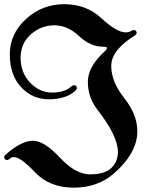

<svg xmlns="http://www.w3.org/2000/svg" viewBox="-48 -738 691 902"><path d="M-28.3 -0.5Q-28.3 -5.9 -20.5 -12.7Q52.7 -76.7 106.2 -76.7Q159.7 -76.7 233.2 2.2Q306.6 81.1 375 81.1Q443.4 81.1 474.6 51.5Q505.9 22 505.9 -23.9Q505.9 -99.1 411.6 -219.7Q364.7 -279.8 364.7 -352.8Q364.7 -425.8 445.3 -498Q454.6 -506.3 454.6 -512.5Q454.6 -518.6 435.5 -518.6Q376.5 -518.6 323 -568.8Q269.5 -619.1 207.5 -619.1Q145.5 -619.1 97.2 -576.9Q48.8 -534.7 48.8 -465.8Q48.8 -397 93.3 -350.1Q137.7 -303.2 196 -303.2Q254.4 -303.2 284.7 -330.1Q293 -337.4 299.3 -337.4Q313 -337.4 313 -324.2Q313 -317.9 304.7 -310.5Q260.3 -271.5 181.9 -271.5Q103.5 -271.5 50.8 -328.9Q-2 -386.2 -2 -482.7Q-2 -579.1 74.2 -648.7Q150.4 -718.3 253.9 -718.3Q357.4 -718.3 428.7 -652.1Q500 -585.9 542.5 -585.9Q558.1 -585.9 568.4 -592.8Q574.2 -596.7 581.1 -596.7Q593.8 -596.7 593.8 -583Q593.8 -576.2 584 -570.3Q474.6 -502.4 474.6 -428.2Q474.6 -354 535.9 -276.9Q597.2 -199.7 597.2 -121.6Q597.2 -20.5 489.7 74.7Q412.1 143.6 298.6 143.6Q185.1 143.6 116.9 71.8Q48.8 0 17.6 0Q6.8 0 -1 6.8Q-8.8 13.7 -14.2 13.7Q-28.3 13.7 -28.3 -0.5Z"/></svg>

Font: UnifrakturMaguntia18
Style: Book
Weight: 400
Designer: j. 'mach' wust, Gerrit Ansmann, Georg Duffner, based on a font by Peter Wiegel, original typeface by Carl Albert Fahrenw
Version: Version 2017-03-19